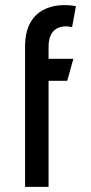

<svg xmlns="http://www.w3.org/2000/svg" viewBox="-20 -731 354 751"><path d="M170 0V-415H243L267 -501H170V-549C170 -625 223 -634 262 -625L277 -707C194 -722 78 -701 78 -549V0Z"/></svg>

Font: Advent Pro
Style: SemiBold
Weight: 600
Designer: Andreas Kalpakidis
Foundry: Andreas Kalpakidis
Version: Version 2.002 2008